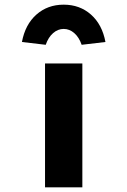

<svg xmlns="http://www.w3.org/2000/svg" viewBox="-20 -803 546 823"><path d="M173 0V-531H333V0ZM176 -611 74 -623Q88 -698 136 -740.5Q184 -783 253 -783Q322 -783 370 -740.5Q418 -698 432 -623L330 -611Q319 -643 298.5 -661Q278 -679 253 -679Q228 -679 207.5 -661Q187 -643 176 -611Z"/></svg>

Font: Lexend Tera
Style: Bold
Weight: 700
Designer: Bonnie Shaver-Troup, Thomas Jockin
Foundry: Lexend
Version: Version 1.007